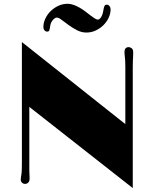

<svg xmlns="http://www.w3.org/2000/svg" viewBox="-20 -938 790 985"><path d="M221.7 -775.9Q213.9 -775.9 208.3 -782.5Q202.6 -789.1 202.6 -799.8Q202.6 -820.8 212.4 -842Q222.2 -863.3 239 -880.1Q255.9 -897 278.3 -907.7Q300.8 -918.5 326.7 -918.5Q343.3 -918.5 359.4 -912.4Q375.5 -906.2 390.6 -897.5Q405.8 -888.7 419.4 -877.9Q433.1 -867.2 444.8 -858.4Q456.5 -849.6 466.1 -843.5Q475.6 -837.4 481.9 -837.4Q490.2 -837.4 498.3 -849.6Q506.3 -861.8 509.8 -882.3Q512.7 -900.9 516.1 -907.5Q519.5 -914.1 528.3 -914.1Q536.1 -914.1 541.7 -906.7Q547.4 -899.4 547.4 -889.6Q547.4 -868.7 537.6 -847.4Q527.8 -826.2 511 -809.3Q494.1 -792.5 471.4 -781.7Q448.7 -771 423.3 -771Q398.4 -771 375.2 -783Q352.1 -794.9 332.3 -809.3Q312.5 -823.7 296.9 -835.7Q281.2 -847.7 271.5 -847.7Q266.6 -847.7 261.5 -844.5Q256.3 -841.3 251.5 -835.7Q246.6 -830.1 242.9 -822.8Q239.3 -815.4 237.8 -806.6Q236.3 -797.4 235.4 -791.5Q234.4 -785.6 232.9 -782.2Q231.4 -778.8 228.8 -777.3Q226.1 -775.9 221.7 -775.9ZM86.4 -17.1Q86.4 -22.5 87.6 -29.1Q88.9 -35.6 89.8 -43.5Q91.3 -51.8 91.8 -70.1Q92.3 -88.4 92.3 -114.7V-722.2L623 -301.3V-592.3Q623 -613.3 622.3 -625.2Q621.6 -637.2 620.6 -645Q619.6 -654.3 619.1 -659.2Q618.7 -664.1 618.7 -671.9Q618.7 -684.6 624.8 -690.4Q630.9 -696.3 639.6 -696.3Q647.9 -696.3 655.5 -690.4Q663.1 -684.6 663.1 -670.9Q663.1 -662.1 663.1 -656.5Q663.1 -650.9 662.6 -644Q662.1 -635.3 661.6 -622.6Q661.1 -609.9 661.1 -585.4V26.9L130.4 -389.6V-94.2Q130.4 -81.5 130.4 -69.8Q130.4 -58.1 130.9 -48.3Q131.3 -38.6 131.6 -31.7Q131.8 -24.9 131.8 -21Q131.8 -8.3 125 -1.5Q118.2 5.4 108.9 5.4Q99.1 5.4 92.8 -1Q86.4 -7.3 86.4 -17.1Z"/></svg>

Font: Limelight
Style: Regular
Weight: 400
Designer: Nicole Fally with help from Eben Sorkin
Foundry: Nicole Fally with help from Eben Sorkin
Version: Version 1.002